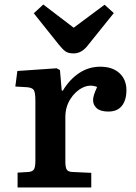

<svg xmlns="http://www.w3.org/2000/svg" viewBox="-20 -832 603 852"><path d="M58 0V-66L108 -69Q125 -71 131 -81Q137 -91 137 -118V-386Q137 -420 130.5 -431.5Q124 -443 100 -445L48 -448L57 -517L231 -529L246 -521L254 -430H259Q289 -480 331.5 -508Q374 -536 425 -536Q479 -536 510 -507.5Q541 -479 541 -432Q541 -388 521 -362.5Q501 -337 461 -337Q426 -337 409.5 -351.5Q393 -366 393 -388Q393 -398 397 -411Q401 -424 411 -446Q379 -459 346.5 -443Q314 -427 292 -392Q270 -357 270 -312V-116Q270 -91 275.5 -80.5Q281 -70 300 -69L385 -65V0ZM307 -595Q283 -595 270.5 -604Q258 -613 241 -634L130 -773L172 -812L307 -709L444 -811L485 -774L366 -626Q340 -595 307 -595Z"/></svg>

Font: Literata 7pt SemiBold
Style: Regular
Weight: 600
Designer: Latin by Veronika Burian and Jose Scaglione. Greek by Irene Vlachou. Cyrillic by Vera Evstafieva.
Foundry: TypeTogether
Version: Version 3.002